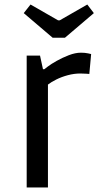

<svg xmlns="http://www.w3.org/2000/svg" viewBox="-20 -829 440 849"><path d="M98 0V-583H157L170 -523H176Q176 -523 191 -534.5Q206 -546 231 -560Q256 -574 284.5 -585Q313 -596 338 -596Q356 -596 369.5 -593Q383 -590 383 -590L375 -502Q375 -502 361.5 -503Q348 -504 335 -504Q308 -504 280 -496.5Q252 -489 229 -477.5Q206 -466 192 -455V0ZM213 -662 85 -771 115 -809 237 -739H244L366 -809L395 -771L267 -662Z"/></svg>

Font: Ruda Medium
Style: Regular
Weight: 500
Version: Version 2.001